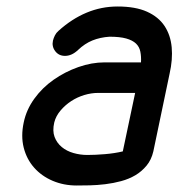

<svg xmlns="http://www.w3.org/2000/svg" viewBox="-20 -571 549 591"><path d="M414 -379Q415 -397 412 -412Q409 -427 398.5 -437Q388 -447 368.5 -452.5Q349 -458 317 -458Q288 -456 264.5 -446.5Q241 -437 220 -417Q201 -399 180 -399Q161 -399 150 -413.5Q139 -428 143 -446Q145 -454 149 -462Q153 -470 160 -476Q201 -513 246.5 -532Q292 -551 342 -551Q397 -551 432.5 -535Q468 -519 486.5 -491Q505 -463 508.5 -425.5Q512 -388 502 -344L452 -105Q446 -79 431 -61Q416 -43 396.5 -31.5Q377 -20 353 -13.5Q329 -7 304 -4Q279 -1 257 -0.5Q235 0 216 0Q176 0 142 -14.5Q108 -29 85 -55Q62 -81 53 -116.5Q44 -152 53 -194Q61 -233 85.5 -267Q110 -301 145 -325.5Q180 -350 221 -364.5Q262 -379 302 -379ZM396 -285H282Q261 -285 239.5 -278.5Q218 -272 199.5 -260Q181 -248 166.5 -231Q152 -214 147 -194Q141 -168 148 -149.5Q155 -131 170 -118.5Q185 -106 206 -100Q227 -94 249 -94Q273 -94 303 -96.5Q333 -99 358 -105Z"/></svg>

Font: VDS
Style: Italic
Weight: 400
Designer: artmaker
Foundry: artmaker
Version: Version 1.000 2009 initial release